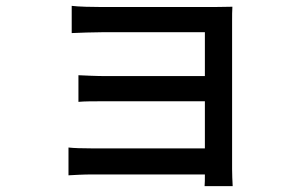

<svg xmlns="http://www.w3.org/2000/svg" viewBox="-20 -574 1040 656"><path d="M773 4V-500C773 -519 773 -540 774 -551C760 -551 732 -550 709 -550H329C297 -550 247 -551 225 -554V-461C246 -462 302 -464 333 -464H680V-314H343C308 -314 271 -316 248 -317V-226C268 -228 301 -228 333 -228H680V-67H295C260 -67 231 -68 214 -70V25C231 24 265 22 295 22H680C680 38 680 53 679 62H775C774 46 773 20 773 4Z"/></svg>

Font: Glow Sans SC Normal Medium
Style: Regular
Weight: 600
Designer: Ryoko NISHIZUKA (kana, bopomofo & ideographs); Paul D. Hunt (Latin, Greek & Cyrillic); Sandoll Communications, Soo-young
Version: Version 0.93